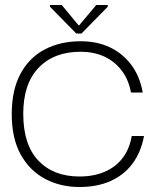

<svg xmlns="http://www.w3.org/2000/svg" viewBox="-20 -738 633 768"><path d="M298 10Q221 10 159.5 -23Q98 -56 62.5 -120.5Q27 -185 27 -281Q27 -378 62 -443Q97 -508 159.5 -540.5Q222 -573 302 -573Q368 -573 419 -549Q470 -525 504.5 -479.5Q539 -434 551 -368H504Q494 -421 465.5 -457.5Q437 -494 395.5 -512.5Q354 -531 302 -531Q196 -531 134.5 -467Q73 -403 73 -283Q73 -159 133.5 -95.5Q194 -32 298 -32Q355 -32 399 -51Q443 -70 470.5 -106Q498 -142 507 -194H556Q544 -129 510 -83.5Q476 -38 422.5 -14Q369 10 298 10ZM285 -604 180 -711V-718H227L294 -637H297L365 -718H411V-711L306 -604Z"/></svg>

Font: Darker Grotesque Light
Style: Regular
Weight: 400
Version: Version 1.000;gftools[0.9.28]